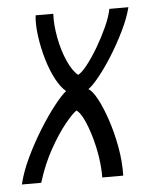

<svg xmlns="http://www.w3.org/2000/svg" viewBox="-70 -531 445 568"><g transform="rotate(-5 153.0 -247.5)"><path d="M-27.5 0Q-18.5 -38 1.5 -79.5Q21.4 -121 45.4 -159.5Q69.4 -198 91.6 -226Q113.9 -254 126.9 -264Q111.9 -276 97.6 -302.5Q83.4 -329 73.2 -363.5Q63.1 -398 58.3 -433Q53.5 -468 56.5 -495H109Q107.3 -462.2 114.7 -423.4Q122 -384.7 136.1 -353.1Q150.3 -321.6 166.5 -308.6Q177.4 -313.7 193.9 -334.6Q210.3 -355.4 227.2 -383.9Q244 -412.3 257.5 -441.9Q271 -471.6 275.6 -495H332.1Q324.1 -463 305.9 -426Q287.8 -389 266.2 -354.5Q244.5 -320 224.4 -295.5Q204.2 -271 193.2 -264Q205.2 -257 219.2 -231Q233.1 -205 245.9 -167Q258.6 -129 266.6 -85.5Q274.5 -42 273.5 0H211.2Q211.6 -28.2 206.8 -60.3Q201.9 -92.4 193.1 -122.4Q184.3 -152.4 173.9 -174.3Q163.5 -196.2 152.5 -204Q140.5 -196.5 117.6 -168.3Q94.7 -140.1 70.6 -96.9Q46.5 -53.8 29.9 0Z"/></g></svg>

Font: Alumni Sans SC Thin
Style: Italic
Weight: 100
Italic angle: -8°
Designer: Robert E. Leuschke
Foundry: Robert E. Leuschke
Version: Version 1.016